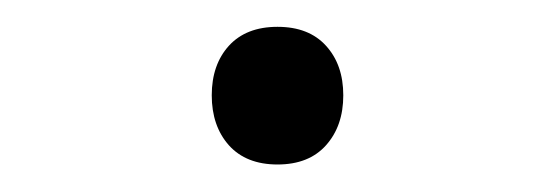

<svg xmlns="http://www.w3.org/2000/svg" viewBox="-20 -682 406 141"><path d="M148.1 -575.3Q135.5 -589.5 135.5 -612Q135.5 -634.5 148.1 -648.4Q160.8 -662.3 183.8 -662.3Q206.8 -662.3 219.4 -648.4Q232.1 -634.5 232.1 -612Q232.1 -589.5 219.4 -575.3Q206.8 -561.2 183.8 -561.2Q160.8 -561.2 148.1 -575.3Z"/></svg>

Font: Khula
Style: Regular
Weight: 400
Designer: Erin McLaughlin, Steve Matteson
Version: Version 1.000;PS 1.0;hotconv 1.0.72;makeotf.lib2.5.5900; ttf